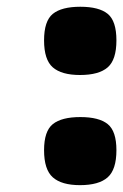

<svg xmlns="http://www.w3.org/2000/svg" viewBox="-20 -537 363 566"><path d="M215.8 -315.9Q161.6 -315.9 135.7 -338.4Q109.9 -360.8 109.9 -418Q109.9 -475.1 135.7 -496.1Q161.6 -517.1 216.8 -517.1Q272 -517.1 297.6 -496.1Q323.2 -475.1 323.2 -418Q323.2 -360.8 297.4 -338.4Q271.5 -315.9 215.8 -315.9ZM323.2 -94.2Q323.2 -37.1 297.4 -14.2Q271.5 8.8 215.8 8.8Q161.6 8.8 135.7 -14.2Q109.9 -37.1 109.9 -94.2Q109.9 -150.4 135.7 -171.1Q161.6 -191.9 216.8 -191.9Q272 -191.9 297.6 -171.1Q323.2 -150.4 323.2 -94.2Z"/></svg>

Font: GGS TheRock Black
Style: Regular
Weight: 900
Designer: Rodrigo Fuenzalida (2012); Goodgame Studios (2014)
Foundry: Rodrigo Fuenzalida,2012;  GGS,2014
Version: Version 1.002 | FøM Mod